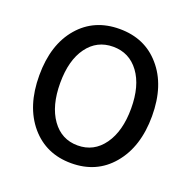

<svg xmlns="http://www.w3.org/2000/svg" viewBox="-133 -882 1021 1026"><g transform="rotate(20 377.0 -368.5)"><path d="M377 13Q234 13 146 -90Q57 -195 57 -370.5Q57 -546 146 -649Q233 -750 377 -750Q521 -750 608 -649Q698 -546 698 -371Q698 -196 608 -90Q521 13 377 13ZM377 -88Q469 -88 524 -165Q579 -242 579 -371Q579 -500 524 -574.5Q469 -649 377 -649Q285 -649 230.5 -574.5Q176 -500 176 -370.5Q176 -241 230.5 -164.5Q285 -88 377 -88Z"/></g></svg>

Font: GenSenRounded JP M
Style: Regular
Weight: 500
Version: Version 1.501;PS 1;hotconv 16.6.51;makeotf.lib2.5.65220